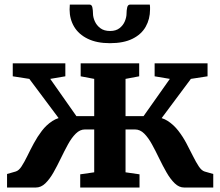

<svg xmlns="http://www.w3.org/2000/svg" viewBox="-20 -838 984 858"><path d="M11.5 0V-60.5L50 -71.5Q64 -75.5 76.2 -94.2Q88.5 -113 101.8 -140.2Q115 -167.5 131 -197.2Q147 -227 167.2 -253.5Q187.5 -280 214 -297.2Q240.5 -314.5 275.5 -316L282.5 -256L111 -485.5L37 -497V-555H272V-497L204.5 -485.5L321.5 -319H401V-485.5L340.5 -497V-555H602V-497L541 -485.5V-319H621.5L739 -485.5L671 -497V-555H907.5V-497L833 -485.5L662 -256L668.5 -316Q703.5 -314.5 730 -297.2Q756.5 -280 777 -253.5Q797.5 -227 813.2 -197.2Q829 -167.5 842.5 -140.2Q856 -113 868.5 -94.2Q881 -75.5 894.5 -71.5L933 -60.5V0H803Q780 0 760.8 -18.8Q741.5 -37.5 724.5 -67Q707.5 -96.5 691.5 -129.8Q675.5 -163 659.2 -192.8Q643 -222.5 624.5 -241Q606 -259.5 583.5 -259.5H541V-68L603.5 -59V0H338.5V-59L401 -68V-259.5H359.5Q337.5 -259.5 318.8 -241Q300 -222.5 283.8 -192.8Q267.5 -163 251.5 -129.8Q235.5 -96.5 218.8 -67Q202 -37.5 182.8 -18.8Q163.5 0 140 0ZM380 -817.5Q390.5 -817.5 393 -804Q395.5 -790.5 395.5 -778Q395.5 -761.5 403.5 -743.2Q411.5 -725 428.2 -712.2Q445 -699.5 472 -699.5Q498 -699.5 514.2 -712.2Q530.5 -725 538 -743.2Q545.5 -761.5 545.5 -778Q545.5 -790.5 548.2 -804Q551 -817.5 561.5 -817.5H649.5Q650.5 -813.5 650.5 -806.5Q650.5 -799.5 650.5 -795.5Q650.5 -753 631.2 -718.8Q612 -684.5 572.2 -664.8Q532.5 -645 471 -645Q412.5 -645 372 -664.8Q331.5 -684.5 311.2 -718.8Q291 -753 291 -795.5Q291 -801 291.5 -806.5Q292 -812 292 -817.5Z"/></svg>

Font: Merriweather 20pt
Style: Bold
Weight: 700
Version: Version 2.100